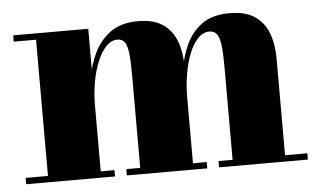

<svg xmlns="http://www.w3.org/2000/svg" viewBox="-40 -530 989 591"><g transform="rotate(-5 454.0 -235.0)"><path d="M250.5 -460V-19.5H293V0H18.5V-19.5H87.5V-440.5H18.5V-460ZM535.5 -319.5V-19.5H578V0H329.5V-19.5H372.5V-309Q372.5 -351 369.5 -375Q366.5 -399 358.8 -409Q351 -419 337 -419Q318 -419 302.2 -402.8Q286.5 -386.5 274.8 -358.5Q263 -330.5 256.8 -295.5Q250.5 -260.5 250.5 -224L237.5 -223.5Q237.5 -260.5 244 -303Q250.5 -345.5 268.2 -383.5Q286 -421.5 319 -445.8Q352 -470 404 -470Q453 -470 481.5 -450.5Q510 -431 522.8 -397Q535.5 -363 535.5 -319.5ZM820 -319.5V-19.5H889V0H614.5V-19.5H658V-309Q658 -351 654.8 -375Q651.5 -399 643.5 -409Q635.5 -419 621 -419Q601.5 -419 585.8 -402.8Q570 -386.5 558.8 -358.5Q547.5 -330.5 541.5 -295.5Q535.5 -260.5 535.5 -224L523 -223.5Q523 -260.5 529 -303Q535 -345.5 551.8 -383.5Q568.5 -421.5 601.2 -445.8Q634 -470 687.5 -470Q736.5 -470 765.2 -450.5Q794 -431 807 -397Q820 -363 820 -319.5Z"/></g></svg>

Font: Bodoni Moda ExtraBold
Style: Regular
Weight: 800
Version: Version 2.005